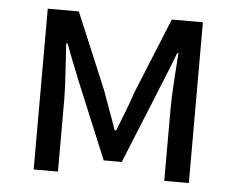

<svg xmlns="http://www.w3.org/2000/svg" viewBox="-44 -594 795 646"><g transform="rotate(5 353.5 -271.5)"><path d="M92 0H174V-245C174 -293 167 -376 164 -432H169C184 -390 203 -344 219 -304L324 -51H385L488 -304C504 -344 523 -389 539 -432H543C539 -376 533 -293 533 -245V0H616V-543H511L407 -288C392 -242 374 -199 357 -155H352C337 -199 320 -242 304 -288L197 -543H92Z"/></g></svg>

Font: Microsoft YaHei
Style: Regular
Weight: 400
Designer: Ryoko NISHIZUKA 西塚涼子 (kana, bopomofo & ideographs); Paul D. Hunt (Latin, Greek & Cyrillic); Sandoll Communications 산돌커뮤니
Foundry: Adobe
Version: Version 2.001;hotconv 1.0.111;makeotfexe 2.5.65597